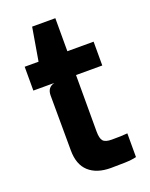

<svg xmlns="http://www.w3.org/2000/svg" viewBox="-135 -774 664 852"><g transform="rotate(-20 197.0 -347.5)"><path d="M238.5 7Q172 7 135 -26.8Q98 -60.5 98 -127.5L97 -387Q97 -425 131.5 -433.5H32.5V-546H98L124.5 -702H234V-546H358V-433.5H234V-167Q234 -134.5 244.5 -122.2Q255 -110 285 -110Q308.5 -110 326.5 -110.5Q344.5 -111 359.5 -112.5V-0.5Q338 5 304.5 6Q271 7 238.5 7Z"/></g></svg>

Font: Spline Sans SemiBold
Style: Regular
Weight: 600
Designer: Eben Sorkin, Mirko Velimirovic
Foundry: Sorkin Type
Version: Version 1.000; ttfautohint (v1.8.3)